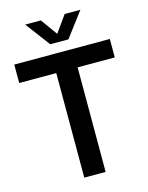

<svg xmlns="http://www.w3.org/2000/svg" viewBox="-137 -1032 858 1116"><g transform="rotate(-15 292.0 -474.0)"><path d="M228 0V-629H5V-740H580V-629H356.5V0ZM364 -948H458.5L347 -800H237.5L126.5 -948H220.5L292.5 -848Z"/></g></svg>

Font: Encode Sans Semi Condensed SmBd
Style: Regular
Weight: 600
Width: 4
Designer: Multiple Designers
Foundry: Impallari Type
Version: Version 2.000